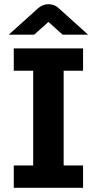

<svg xmlns="http://www.w3.org/2000/svg" viewBox="-20 -900 464 920"><path d="M46 0V-107H139V-561H46V-668H378V-561H285V-107H378V0ZM22 -734 162 -860Q173 -870 186 -875Q199 -880 212 -880Q226 -880 239 -875Q252 -870 262 -860L402 -734H280L212 -795L144 -734Z"/></svg>

Font: Atkinson Hyperlegible Next
Style: Bold
Weight: 700
Designer: Elliott Scott, Megan Eiswerth, Linus Boman, Theodore Petrosky, Letters from Sweden
Foundry: Applied Design Works, Letters from Sweden
Version: Version 2.001